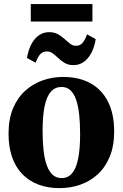

<svg xmlns="http://www.w3.org/2000/svg" viewBox="-20 -936 618 967"><path d="M23 -262Q23 -335.5 45.2 -389.2Q67.5 -443 106.2 -478.2Q145 -513.5 194.2 -531Q243.5 -548.5 297.5 -548.5Q379 -548.5 436.5 -516.2Q494 -484 524.5 -422.8Q555 -361.5 555 -274.5Q555 -200.5 532.5 -146.5Q510 -92.5 471.5 -57.5Q433 -22.5 383.5 -5.5Q334 11.5 280 11.5Q220 11.5 172.5 -6.8Q125 -25 91.5 -60Q58 -95 40.5 -146Q23 -197 23 -262ZM291 -39Q322 -39 342.5 -62.5Q363 -86 373.2 -135Q383.5 -184 383.5 -260.5Q383.5 -315 378.8 -359Q374 -403 363.2 -434Q352.5 -465 334.5 -481.5Q316.5 -498 290 -498Q258 -498 236.8 -474.8Q215.5 -451.5 205 -402.5Q194.5 -353.5 194.5 -275.5Q194.5 -221 199.5 -177.5Q204.5 -134 215.8 -103Q227 -72 245.2 -55.5Q263.5 -39 291 -39ZM116 -644Q125.5 -703.5 155 -738.8Q184.5 -774 227.5 -774Q253.5 -774 271.8 -763.8Q290 -753.5 304.8 -740Q319.5 -726.5 333 -716Q346.5 -705.5 362 -705.5Q382.5 -705 395.2 -719.5Q408 -734 418.5 -763L462 -739Q453 -680.5 423.2 -644.2Q393.5 -608 350 -608Q324.5 -608 306.5 -618.5Q288.5 -629 274.2 -642.8Q260 -656.5 246.2 -666.8Q232.5 -677 216 -677Q195.5 -677 182.8 -663Q170 -649 159.5 -620ZM445.5 -915.5V-827.5H135V-915.5Z"/></svg>

Font: Merriweather 72pt ExtraBold
Style: Regular
Weight: 800
Version: Version 2.100